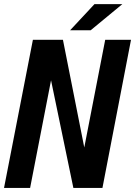

<svg xmlns="http://www.w3.org/2000/svg" viewBox="-32 -925 665 945"><path d="M313 -775.9H414.1L570.3 -904.8H433.1ZM-12.2 0H116.2L219.2 -529.8L329.1 0H472.2L612.8 -729H485.8L382.8 -199.2L277.8 -729H129.9Z"/></svg>

Font: Hack
Style: Bold Oblique
Weight: 700
Italic angle: -12°
Monospace: yes
Designer: Christopher Simpkins
Foundry: Christopher Simpkins
Version: Version 2.010